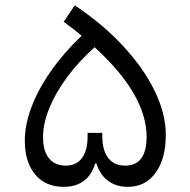

<svg xmlns="http://www.w3.org/2000/svg" viewBox="-20 -703 718 724"><path d="M310.3 -201.9V-187.6Q310.3 -136.4 289.4 -107.4Q268.4 -78.5 228 -78.5Q186.7 -78.5 164.5 -106.2Q142.3 -133.8 142.3 -186Q142.3 -237.3 165.9 -295.2Q189.5 -353.1 233.2 -412.2Q276.9 -471.3 336.8 -524.8Q434.4 -436.2 483.6 -351.4Q532.8 -266.5 532.8 -187.2Q532.8 -78.5 452.1 -78.5Q410.1 -78.5 388 -107.3Q365.9 -136.1 365.9 -188.3V-201.9ZM338.8 -86.6H343.7Q356.4 -44.5 387.2 -21.4Q417.9 1.6 462.1 1.6Q528 1.6 566.6 -51.3Q605.2 -104.2 605.2 -194.2Q605.2 -274.2 563.3 -360.1Q521.5 -446.1 444.6 -529.1Q367.8 -612.2 262 -682.7L220.2 -621.1Q240.9 -605.7 256.7 -593.4Q272.5 -581.2 287.7 -568.2Q219.6 -503 171.8 -434.6Q124 -366.2 98.8 -299.5Q73.6 -232.8 73.6 -172.1Q73.6 -91.5 112.7 -44.9Q151.8 1.6 220 1.6Q266.1 1.6 296.3 -21.1Q326.5 -43.8 338.8 -86.6Z"/></svg>

Font: Estedad-FD VF
Style: Regular
Weight: 100
Designer: Amin Abedi
Version: Version 7.3